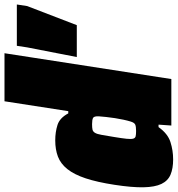

<svg xmlns="http://www.w3.org/2000/svg" viewBox="12 -795 791 855"><g transform="rotate(-90 407.5 -367.5)"><path d="M0 0ZM125 8Q85 8 57.5 -3.5Q30 -15 16 -44Q2 -73 1 -124Q0 -175 12 -253Q24 -331 41 -382Q58 -433 82 -463Q106 -493 137.5 -505Q169 -517 210 -517Q247 -517 278.5 -507Q310 -497 330 -459H340L384 -743H598L483 0H276L280 -57H269Q240 -16 202.5 -4Q165 8 125 8ZM252 -157Q272 -157 280.5 -161Q289 -165 294 -182Q298 -195 302 -213.5Q306 -232 309 -251.5Q312 -271 314 -290Q316 -309 317 -323Q318 -344 310 -348.5Q302 -353 282 -353Q266 -353 257.5 -351Q249 -349 243.5 -340Q238 -331 234.5 -311Q231 -291 225 -255Q219 -219 217 -199Q215 -179 217.5 -170Q220 -161 228 -159Q236 -157 252 -157ZM581 -421 624 -642 631 -688H815L808 -642L723 -421Z"/></g></svg>

Font: Azeri Sans Black
Style: Italic
Weight: 900
Designer: Hector Gatti & Omnibus-Type (original fonts) / Cristiano Sobral (main changes and remastering)
Foundry: Omnibus-Type
Version: Version 0.07;August 21, 2020;FontCreator 13.0.0.2681 64-bit;